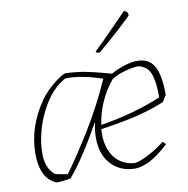

<svg xmlns="http://www.w3.org/2000/svg" viewBox="-78 -758 822 841"><g transform="rotate(-10 333.0 -337.5)"><path d="M381 -521 374 -527 416 -568 523 -677 528 -682Q536 -678 543 -671L545 -660Q545 -657 487.5 -604.5Q430 -552 392 -521ZM107 7Q37 -21 37 -133Q37 -252 113 -361Q140 -398 178 -427.5Q216 -457 228 -457Q245 -457 263.5 -455Q282 -453 294 -451.5Q306 -450 328.5 -445Q351 -440 358.5 -438.5Q366 -437 395 -429Q424 -421 429 -420Q456 -436 490.5 -446.5Q525 -457 545 -456Q597 -457 620.5 -417.5Q644 -378 644 -288L626 -259Q523 -214 340 -189Q340 -185 339.5 -177Q339 -169 339 -165Q340 -101 371 -61.5Q402 -22 459 -17Q481 -19 523 -41Q565 -63 595 -88L608 -75Q565 -34 520 -10Q481 7 458 7Q392 7 351 -36.5Q310 -80 310 -155Q310 -190 319 -226Q232 -71 170 0Q138 7 107 7ZM161 -20Q205 -78 271.5 -185.5Q338 -293 387 -405Q297 -435 234 -435H223Q158 -401 113.5 -312.5Q69 -224 67 -134Q65 -64 106 -31Q112 -28 161 -20ZM427 -396Q359 -313 343 -207Q493 -231 614 -282Q614 -313 612 -333.5Q610 -354 604 -377Q598 -400 584 -413.5Q570 -427 548 -432Q523 -432 486 -421.5Q449 -411 427 -396Z"/></g></svg>

Font: Albura ExtraLight
Style: Italic
Weight: 156
Italic angle: -7°
Designer: Mercedes Jáuregui
Foundry: Omnibus-Type Team
Version: Version 1.000